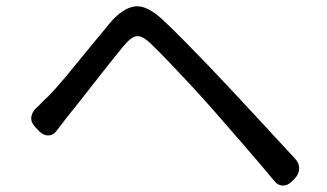

<svg xmlns="http://www.w3.org/2000/svg" viewBox="-20 -655 1040 611"><path d="M91 -252Q78 -266 79.5 -281.5Q81 -297 94 -310Q102 -317 110.5 -326Q119 -335 133 -348Q157 -372 191 -413Q225 -454 262 -499.5Q299 -545 330 -582Q370 -629 408.5 -634.5Q447 -640 499 -591Q529 -563 565.5 -526Q602 -489 638.5 -451Q675 -413 704 -382Q754 -328 810 -268Q866 -208 919 -150Q932 -137 932 -119.5Q932 -102 919 -88L908 -77Q895 -64 879.5 -64.5Q864 -65 853 -79Q804 -138 754 -195.5Q704 -253 656 -308Q627 -341 590 -381Q553 -421 518.5 -457Q484 -493 463 -513Q434 -542 415.5 -540Q397 -538 371 -506Q353 -484 329.5 -454.5Q306 -425 281.5 -393.5Q257 -362 234 -333Q211 -304 194 -283Q184 -270 175.5 -259Q167 -248 161 -240Q151 -225 135.5 -224Q120 -223 106 -236Z"/></svg>

Font: Chiron GoRound TC
Style: Regular
Weight: 400
Designer: Ryoko NISHIZUKA 西塚涼子 (kana, bopomofo & ideographs); Paul D. Hunt (Latin, Greek & Cyrillic); Sandoll Communications 산돌커뮤니
Foundry: Adobe
Version: Version 1.000;hotconv 1.1.1;makeotfexe 2.6.0